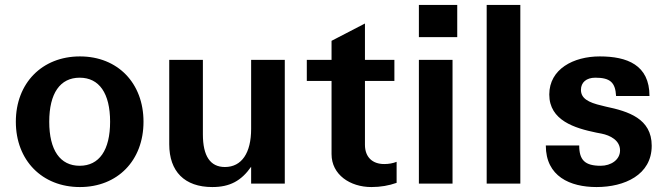

<svg xmlns="http://www.w3.org/2000/svg" viewBox="-20 -742 2698 776"><path d="M44 -250C44 -94 150 14 303 14C455 14 560 -93 560 -250C560 -406 456 -514 303 -514C150 -514 44 -406 44 -250ZM179 -250C179 -365 223 -428 302 -428C381 -428 425 -365 425 -250C425 -135 381 -72 302 -72C223 -72 179 -135 179 -250Z M1131 -500H995V-221C995 -124 957 -67 889 -67C830 -67 800 -111 800 -199V-500H664V-159C664 -49 726 14 838 14C909 14 955 -11 995 -68V0H1131Z M1320 -415V-119C1320 -36 1395 14 1481 14C1518 14 1552 8 1583 -3V-88C1568 -82 1551 -79 1533 -79C1485 -79 1455 -107 1455 -157V-415H1574V-500H1455V-647L1320 -577V-500H1220V-415Z M1809 0V-500H1673V0ZM1673 -592H1828V-722H1673Z M1947 0H2083V-722H1947Z M2186 -154C2186 -29 2284 14 2391 14C2504 14 2614 -35 2614 -153C2614 -263 2519 -292 2429 -311L2413 -315C2356 -328 2328 -345 2328 -379C2328 -409 2350 -428 2386 -428C2446 -428 2467 -409 2470 -354H2605C2605 -480 2514 -514 2404 -514C2298 -514 2200 -463 2200 -360C2200 -255 2303 -224 2390 -206L2411 -202C2446 -195 2486 -175 2486 -134C2486 -96 2449 -72 2408 -72C2344 -72 2321 -95 2321 -154Z"/></svg>

Font: Perun
Style: Bold
Weight: 700
Foundry: Copyright (c) Stefan Peev, Context Ltd, 2016
Version: Version 1.089